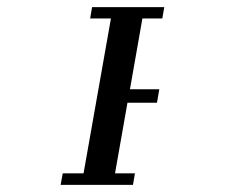

<svg xmlns="http://www.w3.org/2000/svg" viewBox="-20 -520 640 540"><path d="M442 -500 436.5 -468H380.5L345.5 -269H428L421.5 -231H338.5L303.5 -32.5H359.5L354 0H150.5L156.5 -32.5H215L292 -468H233.5L239 -500Z"/></svg>

Font: JuliaMono MediumItalic
Style: Regular
Weight: 500
Italic angle: -9°
Monospace: yes
Designer: cormullion
Foundry: corm
Version: Version 0.049; ttfautohint (v1.8.4)